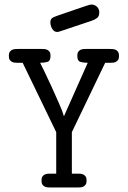

<svg xmlns="http://www.w3.org/2000/svg" viewBox="-20 -827 565 847"><path d="M202 -727Q202 -744 213.5 -749.5Q225 -755 234 -758Q287 -776 315.5 -786Q344 -796 358 -800.5Q372 -805 376 -806Q380 -807 384 -807Q397 -807 407.5 -797.5Q418 -788 418 -772Q418 -755 408 -747.5Q398 -740 386 -736Q335 -719 305.5 -709Q276 -699 261 -694Q246 -689 241 -687.5Q236 -686 234 -686Q224 -686 218 -691Q212 -696 208.5 -703Q205 -710 203.5 -717Q202 -724 202 -727ZM19 -581Q19 -592 23 -598Q27 -604 33 -607Q39 -610 46 -610.5Q53 -611 59 -611H163Q169 -611 176 -610.5Q183 -610 189 -607Q195 -604 199 -598Q203 -592 203 -581Q203 -558 189 -554Q175 -550 157 -550Q161 -542 176 -511.5Q191 -481 208 -443.5Q225 -406 241 -369.5Q257 -333 262 -314L367 -550Q349 -550 335 -554Q321 -558 321 -581Q321 -592 325 -598Q329 -604 335 -607Q341 -610 348 -610.5Q355 -611 361 -611H465Q471 -611 478 -610.5Q485 -610 491 -607Q497 -604 501 -598Q505 -592 505 -580Q505 -569 501 -563Q497 -557 491 -554Q485 -551 478 -550.5Q471 -550 465 -550H444L297 -244V-61H322Q328 -61 335 -60.5Q342 -60 348 -57Q354 -54 358 -48Q362 -42 362 -30Q362 -19 358 -13Q354 -7 348 -4Q342 -1 335 -0.5Q328 0 322 0H203Q197 0 190 -0.5Q183 -1 177 -4Q171 -7 167 -13Q163 -19 163 -31Q163 -42 167 -48Q171 -54 177 -57Q183 -60 190 -60.5Q197 -61 203 -61H228V-244L80 -550H59Q53 -550 46 -550.5Q39 -551 33 -554Q27 -557 23 -563Q19 -569 19 -581Z"/></svg>

Font: CMU Typewriter Custom
Style: Regular
Weight: 500
Monospace: yes
Version: Version 0.7.0